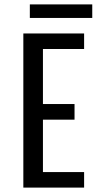

<svg xmlns="http://www.w3.org/2000/svg" viewBox="-20 -852 490 872"><path d="M115.5 -832H399V-770.5H115.5ZM362 -629.5H175V-379.5H318.5V-308.5H175V-70.5H362V0H86V-700H362Z"/></svg>

Font: League Mono Condensed
Style: Regular
Weight: 400
Width: 1
Designer: Tyler Finck
Foundry: The League of Moveable Type / Tyler Finck
Version: Version 2.210